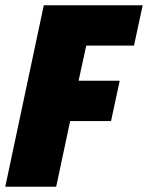

<svg xmlns="http://www.w3.org/2000/svg" viewBox="-30 -708 561 728"><path d="M-10 0 136 -688H511L478 -535H297L268 -402H424L391 -249H236L183 0Z"/></svg>

Font: Saira SemiCondensed Black
Style: Italic
Weight: 900
Width: 4
Italic angle: -12°
Designer: Hector Gatti with collaboration of the Omnibus-Type team
Foundry: Omnibus-Type
Version: Version 1.101